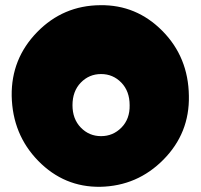

<svg xmlns="http://www.w3.org/2000/svg" viewBox="-20 -718 772 739"><path d="M366 1Q509 -2 609.5 -104Q710 -206 707 -349Q705 -498 605 -599Q505 -700 366 -698Q223 -697 123 -594.5Q23 -492 25 -349Q28 -200 127.5 -98.5Q227 3 366 1ZM259 -313Q259 -367 291 -400Q323 -433 369 -433Q415 -433 447 -400Q479 -367 479 -313Q480 -260 447.5 -227Q415 -194 369 -194Q323 -194 291 -227Q259 -260 259 -313Z"/></svg>

Font: Cherry Bomb
Style: Regular
Weight: 400
Designer: satsuyako
Foundry: satsuyako
Version: Version 4.0